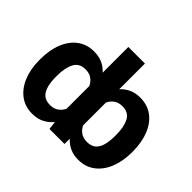

<svg xmlns="http://www.w3.org/2000/svg" viewBox="-154 -973 1228 1228"><g transform="rotate(45 459.5 -359.5)"><path d="M41.5 -265.6V-275.4Q41.5 -358.9 67.1 -421.4Q92.8 -483.9 139.6 -518.3Q186.5 -552.7 251.5 -552.7Q294.4 -552.7 327.4 -537.6Q360.4 -522.5 384.8 -495.1V-727.5H534.7V-495.1Q559.1 -522.5 592.3 -537.6Q625.5 -552.7 668.5 -552.7Q732.9 -552.7 779.8 -518.3Q826.7 -483.9 852.1 -421.4Q877.4 -358.9 877.9 -275.4V-265.6Q877.4 -185.1 852.1 -122.8Q826.7 -60.5 779.5 -25.4Q732.4 9.8 668 9.8Q625 9.8 592 -5.4Q559.1 -20.5 534.7 -47.9V0H398.9L392.1 -56.2Q367.2 -25.4 332.3 -7.8Q297.4 9.8 251 9.8Q186.5 9.8 139.6 -25.4Q92.8 -60.5 67.1 -122.8Q41.5 -185.1 41.5 -265.6ZM191.9 -275.4V-265.6Q191.9 -222.7 200.4 -187.3Q209 -151.9 230.7 -131.1Q252.4 -110.4 293 -110.4Q325.7 -110.4 348.6 -125.7Q371.6 -141.1 384.8 -168.9V-374.5Q371.6 -402.3 348.6 -417.7Q325.7 -433.1 293.5 -433.1Q236.8 -433.1 214.4 -389.2Q191.9 -345.2 191.9 -275.4ZM727.5 -265.6V-275.4Q727.5 -345.2 705.1 -389.2Q682.6 -433.1 626.5 -433.1Q593.8 -433.1 570.8 -417.7Q547.9 -402.3 534.7 -374.5V-168.9Q547.9 -141.1 570.8 -125.7Q593.8 -110.4 627 -110.4Q667 -110.4 689 -131.1Q710.9 -151.9 719.2 -187.3Q727.5 -222.7 727.5 -265.6Z"/></g></svg>

Font: Inter Tight
Style: Bold
Weight: 700
Designer: Rasmus Andersson
Foundry: rsms
Version: Version 3.004; ttfautohint (v1.8.4.7-5d5b)